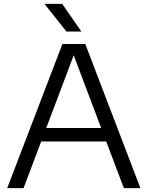

<svg xmlns="http://www.w3.org/2000/svg" viewBox="-20 -966 758 986"><path d="M17 0 300.5 -740H418L701 0H616L525.5 -239.5H191.5L101 0ZM217.5 -308.5H499.5L358.5 -682ZM321 -804 208.5 -946H299.5L398 -804Z"/></svg>

Font: Encode Sans SemiExpanded SemiExpanded
Style: Regular
Weight: 400
Width: 6
Designer: Multiple Designers
Foundry: Impallari Type
Version: Version 3.000; ttfautohint (v1.8.3) -l 8 -r 50 -G 200 -x 14 